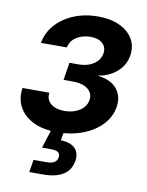

<svg xmlns="http://www.w3.org/2000/svg" viewBox="-83 -592 657 856"><g transform="rotate(10 245.0 -164.0)"><path d="M200.2 7.8Q134.8 7.8 90.6 -14.6Q46.4 -37.1 26.9 -75Q7.3 -112.8 14.6 -159.7H136.2Q131.8 -128.4 154.1 -109.9Q176.3 -91.3 215.8 -91.3Q242.7 -91.3 264.6 -99.6Q286.6 -107.9 300.8 -123Q314.9 -138.2 317.9 -157.7Q323.2 -189 299.3 -208Q275.4 -227.1 229.5 -227.1H188.5L201.2 -306.6H242.2Q282.2 -306.6 310.1 -325Q337.9 -343.3 343.3 -373.5Q347.7 -401.9 328.9 -419.4Q310.1 -437 274.4 -437Q238.3 -437 210.9 -419.7Q183.6 -402.3 178.2 -372.1H60.5Q68.8 -418.9 100.8 -455.1Q132.8 -491.2 182.4 -511.7Q231.9 -532.2 291 -532.2Q349.1 -532.2 390.1 -512.9Q431.2 -493.7 450.4 -460.2Q469.7 -426.8 462.4 -384.8Q455.1 -339.8 420.4 -310.1Q385.7 -280.3 337.9 -272.9V-271.5Q397.5 -264.2 424.1 -230Q450.7 -195.8 442.4 -147.9Q435.1 -103 401.6 -67.6Q368.2 -32.2 315.9 -12.2Q263.7 7.8 200.2 7.8ZM109.4 204.1 118.7 147.5H176.8Q200.2 147.5 212.4 140.1Q224.6 132.8 227.1 117.2Q229.5 102.1 220 94.5Q210.4 86.9 187 86.9H146.5L181.2 -22H234.4L230.5 0L223.6 40.5Q267.6 41.5 288.3 62.7Q309.1 84 303.2 119.6Q295.9 162.6 262.5 183.3Q229 204.1 173.8 204.1Z"/></g></svg>

Font: Inter 28pt SemiBold
Style: Italic
Weight: 600
Italic angle: -9.3988°
Designer: Rasmus Andersson
Foundry: rsms
Version: Version 4.001;git-66647c0bb